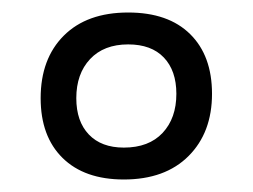

<svg xmlns="http://www.w3.org/2000/svg" viewBox="-20 -722 405 307"><path d="M178 -435Q115 -435 80 -469.5Q45 -504 45 -565Q45 -628 82 -665Q119 -702 185 -702Q249 -702 284 -667.5Q319 -633 319 -572Q319 -510 281.5 -472.5Q244 -435 178 -435ZM178 -486Q218 -486 240 -509.5Q262 -533 262 -572Q262 -609 242 -630Q222 -651 185 -651Q146 -651 124 -627.5Q102 -604 102 -565Q102 -528 122 -507Q142 -486 178 -486Z"/></svg>

Font: Poly
Style: Regular
Weight: 400
Designer: Jos Nicols Silva Schwarzenberg
Foundry: Jose Nicolas Silva Schwarzenberg
Version: Version 1.001